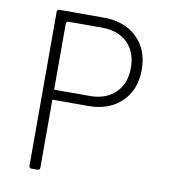

<svg xmlns="http://www.w3.org/2000/svg" viewBox="-82 -800 764 869"><g transform="rotate(10 300.0 -365.0)"><path d="M122 0Q110 0 110 -12V-718Q110 -730 122 -730H325Q421 -730 478 -674.5Q535 -619 535 -527Q535 -435 477.5 -379.5Q420 -324 325 -324H160V-12Q160 0 148 0ZM160 -370H325Q398 -370 441.5 -412.5Q485 -455 485 -527Q485 -600 442 -642Q399 -684 325 -684H172Q160 -684 160 -672Z"/></g></svg>

Font: Pitagon Sans Mono Thin
Style: Regular
Weight: 100
Monospace: yes
Designer: Travis Tran
Foundry: Pitagon
Version: Version 1.001; ttfautohint (v1.8.4.7-5d5b);gftools[0.9.26]